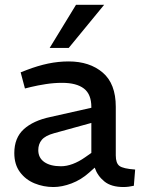

<svg xmlns="http://www.w3.org/2000/svg" viewBox="-20 -764 586 792"><path d="M200.3 7.5Q159.6 7.5 122.6 -7.6Q85.6 -22.7 62.3 -54.1Q39 -85.4 39 -132.6Q39 -195.2 78 -230.9Q117 -266.5 188.2 -281.5L356.8 -319.4V-322.5Q356.8 -375.3 326.1 -398.8Q295.3 -422.3 236.3 -422.3Q203 -422.3 169.2 -417.1Q135.5 -411.9 107.3 -405.1L82.9 -399L65.2 -465.6L89.9 -475.2Q136.1 -492.9 178.5 -501.8Q221 -510.6 263.2 -510.6Q349.7 -510.6 403.7 -464.6Q457.6 -418.7 457.6 -323.5V-123Q457.6 -90.7 472.9 -79.4Q488.2 -68.1 537.5 -64.6L532.1 2.3Q522 4.7 510.7 6.1Q499.4 7.5 489.6 7.5Q438.9 7.5 410.6 -15.5Q382.2 -38.5 370.7 -72.5L347.7 -52Q314.5 -22.3 275.1 -7.4Q235.8 7.5 200.3 7.5ZM231.6 -78.2Q254.8 -78.2 280.1 -87.7Q305.4 -97.1 330.8 -115L356.8 -133.2V-256.9L203.5 -214.6Q166.8 -204.5 152.3 -187.1Q137.9 -169.7 137.9 -144.8Q137.9 -112.9 162.9 -95.5Q187.9 -78.2 231.6 -78.2ZM184.9 -566.3 293.6 -744.3H409.7L263.5 -566.3Z"/></svg>

Font: REM Medium
Style: Regular
Weight: 500
Designer: Octavio Pardo
Foundry: Ashler Design
Version: Version 1.005;gftools[0.9.28]